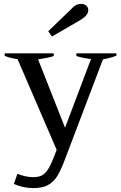

<svg xmlns="http://www.w3.org/2000/svg" viewBox="-20 -771 620 983"><path d="M246 -584 227 -611 344 -724Q367 -751 395 -751Q413 -751 422.5 -741.5Q432 -732 432 -719Q432 -693 394 -670ZM576 -498V-486Q546 -474 507 -467L311 49Q291 102 272.5 131.5Q254 161 225.5 176.5Q197 192 151 192Q100 192 51 171L69 119Q113 136 148 136Q176 136 193.5 127.5Q211 119 226 95.5Q241 72 259 25L270 -4L70 -468Q30 -474 4 -485V-498H255V-484Q233 -476 175 -467L313 -117L446 -469Q412 -472 371 -484V-498Z"/></svg>

Font: Trirong Medium
Style: Regular
Weight: 500
Designer: Katatrad Team
Foundry: CadsonDemak
Version: Version 1.001